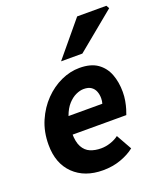

<svg xmlns="http://www.w3.org/2000/svg" viewBox="-140 -849 826 957"><g transform="rotate(-20 273.0 -370.5)"><path d="M242 12Q145 12 87 -44.5Q29 -101 29 -200Q29 -269 53.5 -325.5Q78 -382 118 -423Q158 -464 206.5 -486Q255 -508 304 -508Q364 -508 399.5 -483Q435 -458 451 -416Q467 -374 467 -322Q467 -298 463 -275.5Q459 -253 453.5 -235Q448 -217 444 -207H131L141 -301H351Q353 -308 354 -314.5Q355 -321 355 -329Q355 -349 348.5 -365.5Q342 -382 327.5 -392Q313 -402 288 -402Q269 -402 247 -392Q225 -382 205 -360Q185 -338 172 -302Q159 -266 159 -215Q159 -168 173.5 -141.5Q188 -115 213 -104.5Q238 -94 270 -94Q295 -94 320.5 -102.5Q346 -111 364 -125L410 -43Q380 -19 336.5 -3.5Q293 12 242 12ZM230 -570 382 -753H537L546 -737L343 -570Z"/></g></svg>

Font: Source Sans 3 ExtraLight
Style: Bold Italic
Weight: 700
Italic angle: -11°
Version: Version 3.052;hotconv 1.1.0;makeotfexe 2.6.0